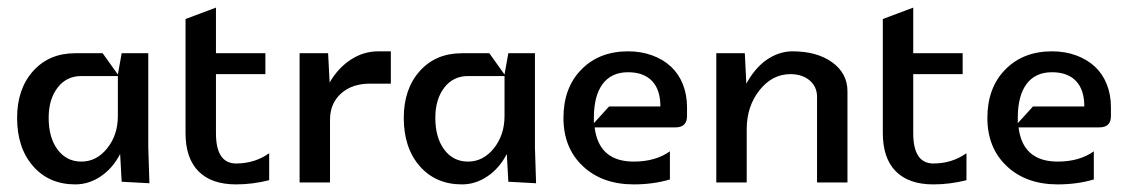

<svg xmlns="http://www.w3.org/2000/svg" viewBox="-20 -480 2969 505"><path d="M25 -170Q25 -246 67 -293Q109 -340 178 -340H250L290 -284L300 -340H370V-92L373 2L300 -2L296 -75Q277 -38 245.5 -16.5Q214 5 178 5Q109 5 67 -43Q25 -91 25 -170ZM108 -170Q108 -118 131.5 -86.5Q155 -55 194 -55Q234 -55 262 -90Q290 -125 290 -175V-280H194Q155 -280 131.5 -249.5Q108 -219 108 -170Z M468 -430 548 -460V-340H678V-285H548V-130Q548 -50 601 -50Q650 -50 688 -77V-6Q644 5 601 5Q536 5 502 -29.5Q468 -64 468 -130Z M768 -340H843L847 -263Q869 -301 902.5 -323Q936 -345 975 -345H1008V-260H953Q906 -260 877 -234Q848 -208 848 -165V0H768Z M1042 -170Q1042 -246 1084 -293Q1126 -340 1195 -340H1267L1307 -284L1317 -340H1387V-92L1390 2L1317 -2L1313 -75Q1294 -38 1262.5 -16.5Q1231 5 1195 5Q1126 5 1084 -43Q1042 -91 1042 -170ZM1125 -170Q1125 -118 1148.5 -86.5Q1172 -55 1211 -55Q1251 -55 1279 -90Q1307 -125 1307 -175V-280H1211Q1172 -280 1148.5 -249.5Q1125 -219 1125 -170Z M1542 -156 1582 -200H1717Q1717 -244 1695 -267Q1673 -290 1632 -290Q1588 -290 1565 -259Q1542 -228 1542 -170Q1542 -163 1542 -156ZM1544 -145Q1555 -55 1647 -55Q1704 -55 1742 -82V-8Q1698 5 1647 5Q1564 5 1513 -43Q1462 -91 1462 -170Q1462 -249 1509 -297Q1556 -345 1632 -345Q1666 -345 1695 -334.5Q1724 -324 1744.5 -305Q1765 -286 1776 -258.5Q1787 -231 1787 -198V-175Q1787 -145 1757 -145Z M1864 0V-340H1939L1943 -260Q1954 -280 1967 -295.5Q1980 -311 1995.5 -322Q2011 -333 2028.5 -339Q2046 -345 2064 -345Q2129 -345 2169 -316Q2209 -287 2209 -240V0H2129V-225Q2129 -252 2109.5 -268.5Q2090 -285 2059 -285Q2011 -285 1977.5 -242.5Q1944 -200 1944 -140V0Z M2302 -430 2382 -460V-340H2512V-285H2382V-130Q2382 -50 2435 -50Q2484 -50 2522 -77V-6Q2478 5 2435 5Q2370 5 2336 -29.5Q2302 -64 2302 -130Z M2657 -156 2697 -200H2832Q2832 -244 2810 -267Q2788 -290 2747 -290Q2703 -290 2680 -259Q2657 -228 2657 -170Q2657 -163 2657 -156ZM2659 -145Q2670 -55 2762 -55Q2819 -55 2857 -82V-8Q2813 5 2762 5Q2679 5 2628 -43Q2577 -91 2577 -170Q2577 -249 2624 -297Q2671 -345 2747 -345Q2781 -345 2810 -334.5Q2839 -324 2859.5 -305Q2880 -286 2891 -258.5Q2902 -231 2902 -198V-175Q2902 -145 2872 -145Z"/></svg>

Font: Glametrix
Style: Bold
Weight: 700
Designer: gluk
Foundry: gluk
Version: Version 0.40